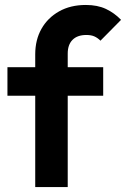

<svg xmlns="http://www.w3.org/2000/svg" viewBox="-20 -754 508 774"><path d="M122 0V-535Q122 -593 147 -637.5Q172 -682 218 -708Q264 -734 326 -734Q373 -734 407 -718Q441 -702 468 -674L385 -590Q374 -601 361 -607Q348 -613 328 -613Q292 -613 272.5 -593.5Q253 -574 253 -538V0ZM10 -368V-483H396V-368Z"/></svg>

Font: Outfit Thin SemiBold
Style: Regular
Weight: 600
Version: Version 1.100;gftools[0.9.27]